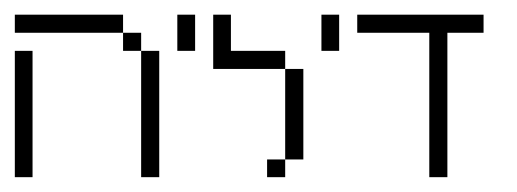

<svg xmlns="http://www.w3.org/2000/svg" viewBox="-20 -239 697 259"><path d="M0 0V-170.4H23.9V0ZM170.4 0V-170.4H194.8V0ZM146 -170.4V-194.8H170.4V-170.4ZM0 -194.8V-219.2H146V-194.8Z M219.2 -170.4V-219.2H243.2V-170.4Z M340.3 0V-23.9H364.7V0ZM364.7 -23.9V-146H389.2V-23.9ZM267.6 -146V-219.2H291.5V-170.4H364.7V-146Z M413.6 -170.4V-219.2H437.5V-170.4Z M559.1 0V-194.8H461.9V-219.2H632.3V-194.8H583.5V0Z"/></svg>

Font: FS Mondwest Regular
Style: Regular
Weight: 400
Designer: NZWStudios2024
Foundry: https://fontstruct.com
Version: Version 1.0